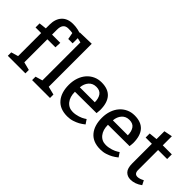

<svg xmlns="http://www.w3.org/2000/svg" viewBox="16 -1475 2179 2179"><g transform="rotate(45 1106.0 -385.0)"><path d="M70 -515 160 -525V-585Q160 -676 208 -728Q256 -780 345 -780Q387 -780 424.5 -771.5Q462 -763 478 -754L495 -745V-620H425L410 -700Q385 -705 342 -705Q260 -705 260 -605V-525H392L389 -450H260V-80L357 -55V0H75V-55L160 -80V-450H70Z M652 -770V-80L752 -55V0H465V-55L550 -80V-690L465 -710V-765Z M1247 -252 902 -250Q902 -168 941.5 -119Q981 -70 1047 -70Q1069 -70 1091 -74Q1113 -78 1132.5 -84Q1152 -90 1168 -97.5Q1184 -105 1195 -112L1215 -125L1250 -73Q1216 -46 1187.5 -30.5Q1159 -15 1120.5 -2.5Q1082 10 1037 10Q919 10 858 -61.5Q797 -133 797 -257Q797 -319 815 -371Q833 -423 865.5 -460.5Q898 -498 943 -519Q988 -540 1042 -540Q1252 -540 1252 -305ZM906 -325H1146Q1146 -386 1120 -424Q1094 -462 1036 -462Q979 -462 945 -423.5Q911 -385 906 -325Z M1777 -252 1432 -250Q1432 -168 1471.5 -119Q1511 -70 1577 -70Q1599 -70 1621 -74Q1643 -78 1662.5 -84Q1682 -90 1698 -97.5Q1714 -105 1725 -112L1745 -125L1780 -73Q1746 -46 1717.5 -30.5Q1689 -15 1650.5 -2.5Q1612 10 1567 10Q1449 10 1388 -61.5Q1327 -133 1327 -257Q1327 -319 1345 -371Q1363 -423 1395.5 -460.5Q1428 -498 1473 -519Q1518 -540 1572 -540Q1782 -540 1782 -305ZM1436 -325H1676Q1676 -386 1650 -424Q1624 -462 1566 -462Q1509 -462 1475 -423.5Q1441 -385 1436 -325Z M2037 -671V-525H2182V-450H2037V-129Q2037 -68 2087 -68Q2119 -68 2165 -93L2192 -40Q2124 10 2052 10Q2001 10 1969 -23.5Q1937 -57 1937 -135V-450H1837V-515L1937 -525V-651Z"/></g></svg>

Font: Bitter
Style: Regular
Weight: 400
Designer: Sol Matas
Foundry: Sol Matas
Version: Version 1.001